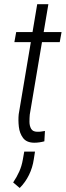

<svg xmlns="http://www.w3.org/2000/svg" viewBox="-20 -684 322 932"><path d="M278.8 -528.3 270 -479.5H49.8L58.6 -528.3ZM160.6 -663.6H214.8L124.5 -127.9Q123 -112.3 123 -93Q123 -73.7 130.9 -59.3Q138.7 -44.9 160.2 -44.4Q169.9 -43.9 179.4 -45.4Q189 -46.9 198.2 -48.3L195.3 2Q182.6 5.4 170.4 7.1Q158.2 8.8 145.5 8.8Q108.9 8.3 92 -14.2Q75.2 -36.6 71.5 -68.4Q67.9 -100.1 70.8 -129.4ZM149.9 51.8 144 89.4Q138.2 129.4 120.8 165Q103.5 200.7 75.7 228.5L43.9 201.7Q61.5 175.3 73.5 148.7Q85.4 122.1 90.8 90.8L97.7 51.8Z"/></svg>

Font: Roboto Condensed Light
Style: Italic
Weight: 300
Italic angle: -12°
Designer: Christian Robertson
Foundry: Google
Version: Version 3.0; 2020